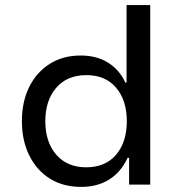

<svg xmlns="http://www.w3.org/2000/svg" viewBox="-20 -725 706 754"><path d="M299 9Q228 9 176 -23.5Q124 -56 95 -114.5Q66 -173 66 -249Q66 -325 94.5 -383Q123 -441 175 -474Q227 -507 297 -507Q360 -507 405 -478.5Q450 -450 472 -401H477V-705H570V0H487V-105H481Q456 -50 409.5 -20.5Q363 9 299 9ZM318 -68Q394 -68 436 -117.5Q478 -167 478 -249Q478 -331 436 -380.5Q394 -430 319 -430Q244 -430 201 -380.5Q158 -331 158 -249Q158 -167 201 -117.5Q244 -68 318 -68Z"/></svg>

Font: Nunito Sans 6pt
Style: Regular
Weight: 400
Version: Version 3.101;gftools[0.9.27]